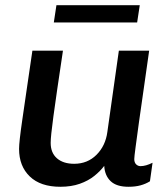

<svg xmlns="http://www.w3.org/2000/svg" viewBox="-20 -705 640 735"><path d="M211 10Q135 10 94 -29.5Q53 -69 53 -135Q53 -148 56 -175.5Q59 -203 65.5 -247.5Q72 -292 81.5 -357.5Q91 -423 104 -511H221Q208 -424 199 -362.5Q190 -301 184.5 -260Q179 -219 176.5 -195Q174 -171 174 -158Q174 -120 198 -99Q222 -78 264 -78Q315 -78 349.5 -112.5Q384 -147 391 -200L435 -511H551Q541 -438 530.5 -367Q520 -296 512 -237.5Q504 -179 499 -141.5Q494 -104 494 -96Q494 -83 501 -76Q508 -69 518 -69Q538 -69 564 -82L554 -11Q538 -1 518 4.5Q498 10 472 10Q426 10 403.5 -11.5Q381 -33 379 -70Q364 -50 341 -31.5Q318 -13 285.5 -1.5Q253 10 211 10ZM186 -619 196 -685H515L505 -619Z"/></svg>

Font: Chivo Mono Medium Medium
Style: Italic
Weight: 500
Italic angle: -8.05°
Monospace: yes
Version: Version 1.008